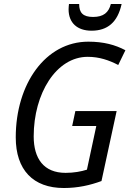

<svg xmlns="http://www.w3.org/2000/svg" viewBox="-20 -933 650 963"><path d="M439 -779C519 -779 570 -821 590 -913H536C525 -870 499 -848 447 -848C396 -848 377 -869 377 -913H326C325 -904 324 -895 324 -886C324 -818 368 -779 439 -779ZM300 10C371 10 432 -4 489 -25L565 -376H358L342 -301H463L416 -82C388 -73 351 -66 309 -66C199 -66 149 -138 149 -249C149 -464 262 -648 420 -648C478 -648 527 -631 573 -607L609 -681C558 -708 500 -724 423 -724C208 -724 59 -512 59 -244C59 -81 146 10 300 10Z"/></svg>

Font: Noto Sans SemiCondensed
Style: Italic
Weight: 400
Width: 4
Italic angle: -12°
Designer: Monotype Design Team
Foundry: Monotype Imaging Inc.
Version: Version 2.013